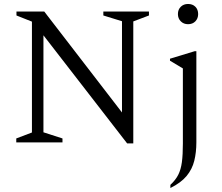

<svg xmlns="http://www.w3.org/2000/svg" viewBox="-20 -718 1119 968"><path d="M62 0V-20L141 -50V-609L63 -640V-660H203L595 -151V-611L501 -640V-660H731V-640L652 -610V5H621L199 -540V-51L295 -20V0ZM928 -596Q906 -596 891.5 -610.5Q877 -625 877 -647Q877 -670 891.5 -684Q906 -698 928 -698Q951 -698 965 -684Q979 -670 979 -647Q979 -625 965 -610.5Q951 -596 928 -596ZM839 230V214Q865 190 878.5 163.5Q892 137 897 99.5Q902 62 902 6V-373L837 -412V-422L962 -460H970V0Q970 50 959.5 92.5Q949 135 921 169Q893 203 839 230Z"/></svg>

Font: Spectral Light
Style: Regular
Weight: 300
Designer: Jean-Baptiste Levee
Foundry: Production Type
Version: Version 2.001